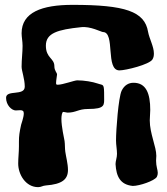

<svg xmlns="http://www.w3.org/2000/svg" viewBox="-20 -763 690 791"><path d="M608 -518C613 -526 614 -534 614 -543C614 -571 595 -604 590 -632C576 -716 496 -743 279 -743C152 -743 69 -712 69 -626C69 -610 73 -593 73 -574C73 -546 69 -519 69 -488C69 -471 82 -438 82 -406C82 -366 5 -395 5 -360C5 -330 28 -308 45 -308C52 -308 58 -309 63 -309C73 -309 78 -306 78 -296C78 -279 67 -251 67 -249C60 -217 58 -203 58 -179C58 -174 58 -167 58 -160C58 -136 55 -112 55 -89C55 -44 86 8 137 8C150 8 155 2 169 1C236 -4 260 -24 260 -63C260 -88 252 -117 249 -138C247 -152 248 -168 246 -182C244 -194 233 -241 233 -273C233 -284 235 -302 241 -302C244 -302 255 -299 258 -299C294 -299 302 -314 343 -314C415 -314 409 -331 409 -364C409 -422 407 -410 382 -419C362 -426 327 -432 298 -432C287 -432 238 -414 219 -414C213 -414 211 -414 211 -421C211 -431 215 -453 215 -456C215 -464 204 -471 204 -490C204 -524 169 -523 169 -575C169 -627 218 -641 314 -651C351 -656 398 -631 404 -631C456 -631 413 -473 472 -473C498 -473 595 -497 608 -518ZM626 -34C629 -40 630 -45 630 -51C630 -63 623 -77 623 -101C623 -107 624 -115 624 -121C624 -159 597 -213 597 -267C597 -281 599 -295 599 -310C599 -378 582 -422 530 -422C510 -422 492 -412 481 -389C468 -361 458 -229 458 -184C458 -166 462 -147 462 -129C462 -113 456 -100 456 -87C459 -35 476 -2 527 3C555 3 616 -18 626 -34Z"/></svg>

Font: Freckle Face
Style: Regular
Weight: 400
Designer: Astigmatic (AOETI)
Foundry: Astigmatic (AOETI)
Version: Version 1.000